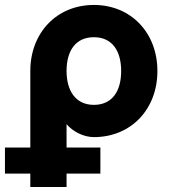

<svg xmlns="http://www.w3.org/2000/svg" viewBox="-20 -541 689 776"><path d="M102.5 -253.9V55.2H0V160.6H102.5V214.8H249V160.6H385.7V55.2H249V-39.1C273.4 -10.3 316.9 13.2 359.4 13.2C509.3 13.2 616.2 -99.1 616.2 -253.9C616.2 -408.7 509.3 -521 359.4 -521C209.5 -521 102.5 -408.7 102.5 -253.9ZM249 -253.9C249 -335.9 285.6 -390.6 359.4 -390.6C433.1 -390.6 469.7 -335.9 469.7 -253.9C469.7 -171.9 433.1 -117.2 359.4 -117.2C285.6 -117.2 249 -174.3 249 -253.9Z"/></svg>

Font: Giphurs ExtraBold
Style: Regular
Weight: 800
Version: Version 1.000